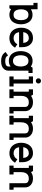

<svg xmlns="http://www.w3.org/2000/svg" viewBox="1290 -1882 737 3356"><g transform="rotate(90 1658.0 -203.5)"><path d="M237 0Q289 0 327 -26Q365 -51 384 -99Q404 -144 404 -202Q404 -260 384 -305Q365 -353 327 -378Q289 -404 237 -404Q186 -404 148 -379Q145 -377 142 -375V-492H30V-420H71V0H124L142 -29Q145 -27 148 -25Q186 0 237 0ZM237 -333Q297 -333 319 -278Q332 -246 332 -202.5Q332 -159 319 -127Q297 -72 237 -72Q178 -72 156 -126Q142 -159 142 -202.5Q142 -246 156 -278Q178 -333 237 -333Z M648 0Q697 0 740 -23Q774 -43 797 -75L813 -98L753 -139L738 -117Q725 -98 704 -88Q678 -73 648 -73Q579 -73 552 -131Q545 -148 541 -169H804V-223Q804 -306 764 -357Q720 -412 648 -412Q584 -412 541 -382Q505 -355 486 -313Q464 -264 464 -206Q464 -149 486 -100Q505 -58 541 -31Q586 0 648 0ZM730 -242H540Q545 -265 552 -282Q578 -339 648 -339Q685 -339 706 -311Q726 -286 730 -242Z M1191 89Q1215 57 1215 12V-333H1256V-405H1162L1142 -374Q1139 -376 1135 -379Q1096 -405 1044 -405Q991 -405 952 -378.5Q913 -352 893 -303Q873 -256 873 -197.5Q873 -139 893 -92Q913 -42 952 -16Q991 10 1044 10Q1096 10 1135 -16Q1139 -18 1142 -21V12Q1142 33 1133 46Q1113 73 1048.5 73Q984 73 964 46L948 24L889 67L905 89Q947 145 1048.5 145Q1150 145 1191 89ZM1128 -276Q1142 -242 1142 -197.5Q1142 -153 1128 -119Q1105 -62 1044 -62Q983 -62 959 -119Q945 -153 945 -197.5Q945 -242 959 -276Q983 -333 1044 -333Q1105 -333 1128 -276Z M1361.5 -475Q1375 -462 1394 -462Q1413 -462 1426 -475Q1439 -488 1439 -507Q1439 -526 1426 -539Q1413 -552 1394 -552Q1375 -552 1361.5 -539Q1348 -526 1348 -507Q1348 -488 1361.5 -475ZM1491 0V-73H1440V-412H1316V-339H1367V-73H1316V0Z M1963 0V-73H1922V-275Q1922 -332 1884 -369Q1841 -412 1766 -412Q1704 -412 1660 -381Q1658 -379 1655 -378L1635 -412H1541V-339H1582V-73H1541V0H1696V-73H1655V-206Q1655 -249 1670 -282Q1697 -339 1766 -339Q1811 -339 1833 -318Q1849 -300 1849 -275V0Z M2425 0V-73H2384V-275Q2384 -332 2346 -369Q2303 -412 2228 -412Q2166 -412 2122 -381Q2120 -379 2117 -378L2097 -412H2003V-339H2044V-73H2003V0H2158V-73H2117V-206Q2117 -249 2132 -282Q2159 -339 2228 -339Q2273 -339 2295 -318Q2311 -300 2311 -275V0Z M2659 0Q2708 0 2751 -23Q2785 -43 2808 -75L2824 -98L2764 -139L2749 -117Q2736 -98 2715 -88Q2689 -73 2659 -73Q2590 -73 2563 -131Q2556 -148 2552 -169H2815V-223Q2815 -306 2775 -357Q2731 -412 2659 -412Q2595 -412 2552 -382Q2516 -355 2497 -313Q2475 -264 2475 -206Q2475 -149 2497 -100Q2516 -58 2552 -31Q2597 0 2659 0ZM2741 -242H2551Q2556 -265 2563 -282Q2589 -339 2659 -339Q2696 -339 2717 -311Q2737 -286 2741 -242Z M3296 0V-73H3255V-275Q3255 -332 3217 -369Q3174 -412 3099 -412Q3037 -412 2993 -381Q2991 -379 2988 -378L2968 -412H2874V-339H2915V-73H2874V0H3029V-73H2988V-206Q2988 -249 3003 -282Q3030 -339 3099 -339Q3144 -339 3166 -318Q3182 -300 3182 -275V0Z"/></g></svg>

Font: Venice Serif Bold
Style: Regular
Weight: 700
Designer: Bruno Pierini
Foundry: Unio | Creative Solutions
Version: Version 1.000;PS 001.000;hotconv 1.0.70;makeotf.lib2.5.58329